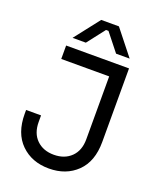

<svg xmlns="http://www.w3.org/2000/svg" viewBox="-172 -1058 984 1182"><g transform="rotate(20 320.0 -467.0)"><path d="M242 -788H155L283 -952H399L529 -788H440L348 -904H332ZM38 -248V-273H136V-230Q136 -156 179 -114Q222 -72 292 -72Q362 -72 405 -114Q448 -156 448 -230V-642H134V-730H546V-248Q546 -120 475 -51Q404 18 292 18Q180 18 109 -51.5Q38 -121 38 -248Z"/></g></svg>

Font: Sora
Style: Regular
Weight: 400
Designer: Jonathan Barnbrook, Julián Moncada
Foundry: Barnbrook Fonts
Version: Version 2.000